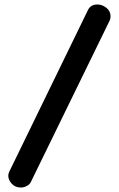

<svg xmlns="http://www.w3.org/2000/svg" viewBox="-20 -792 531 858"><path d="M73 46Q48 46 32.5 29Q17 12 17 -7Q17 -16 22 -26L373 -747Q385 -772 415 -772Q436 -772 455 -757.5Q474 -743 474 -719Q474 -708 470 -700L118 21Q113 32 100 39Q87 46 73 46Z"/></svg>

Font: Dosis ExtraBold
Style: Regular
Weight: 800
Designer: EdgarTolentino, PabloImpallari, IginoMarini
Foundry: EdgarTolentino, PabloImpallari, IginoMarini
Version: Version 3.001; ttfautohint (v1.8.2)